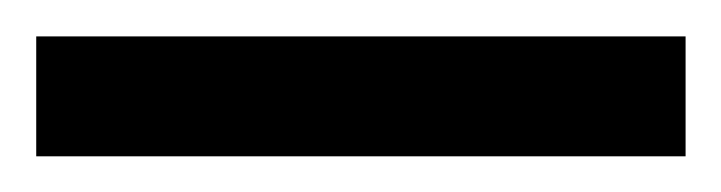

<svg xmlns="http://www.w3.org/2000/svg" viewBox="-20 84 398 106"><path d="M0 170.3V104.1H358.5V170.3Z"/></svg>

Font: Saira Thin
Style: Regular
Weight: 100
Designer: Hector Gatti with collaboration of the Omnibus-Type team
Foundry: Omnibus-Type
Version: Version 1.101